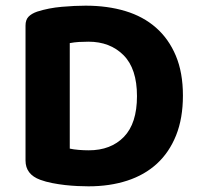

<svg xmlns="http://www.w3.org/2000/svg" viewBox="-20 -642 703 677"><path d="M463 -303Q463 -400 415.5 -447.5Q368 -495 292 -495Q274 -495 258 -494Q242 -493 226 -490V-118Q239 -115 257.5 -113.5Q276 -112 293 -112Q371 -112 417 -159.5Q463 -207 463 -303ZM625 -305Q625 -225 601 -165Q577 -105 533.5 -65Q490 -25 428.5 -5Q367 15 292 15Q275 15 253.5 14Q232 13 209.5 10.5Q187 8 164 3.5Q141 -1 122 -8Q70 -27 70 -76V-552Q70 -572 80.5 -583Q91 -594 111 -601Q152 -614 198 -618Q244 -622 282 -622Q359 -622 422 -603Q485 -584 530 -544.5Q575 -505 600 -445.5Q625 -386 625 -305Z"/></svg>

Font: Baloo Tammudu 2
Style: Bold
Weight: 700
Designer: Maithili Shingre, Omkar Shende and Ek Type
Foundry: Ek Type
Version: Version 1.640;hotconv 1.0.111;makeotfexe 2.5.65597; ttfautoh